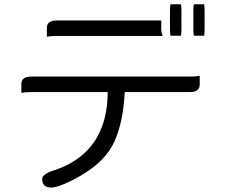

<svg xmlns="http://www.w3.org/2000/svg" viewBox="-20 -797 1040 882"><path d="M763.7 -777.3Q760.7 -770.5 760.7 -749V-661.1Q760.7 -639.6 763.7 -632.8H810.5Q813.5 -639.6 813.5 -661.1V-749Q813.5 -770.5 810.5 -777.3ZM871.1 -777.3Q868.2 -770.5 868.2 -749V-661.1Q868.2 -639.6 871.1 -632.8H917Q919.9 -639.6 919.9 -661.1V-749Q919.9 -770.5 917 -777.3ZM553.2 -374H851.6Q877.9 -374 889.2 -385.3Q897.5 -393.6 897.5 -409.7V-448.7Q881.3 -445.3 851.6 -445.3H124Q97.7 -445.3 86.4 -434.1Q78.1 -425.8 78.1 -409.7V-370.6Q94.2 -374 124 -374H474.6V-367.2Q472.2 -197.8 376.5 -102.1Q321.8 -47.4 236.3 -17.1Q196.3 -5.9 181.6 8.8Q173.8 16.6 173.8 25.9Q173.8 44.4 183.8 54.4Q193.8 64.5 216.8 64.5Q245.6 64.5 313.5 30.3Q445.3 -36.6 494.6 -125.2Q543.9 -213.9 552.7 -367.7ZM720.7 -703.1H241.2Q214.8 -703.1 203.6 -691.9Q195.3 -683.6 195.3 -667.5V-628.4Q211.4 -631.8 241.2 -631.8H727.5Q721.7 -644.5 720.7 -660.6V-661.1Z"/></svg>

Font: YuPearl-Light
Style: Light
Weight: 300
Designer: Max Yao
Foundry: Max-Everyday
Version: Version 1.011; ttfautohint (v1.8.3)